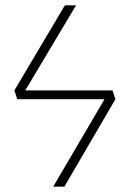

<svg xmlns="http://www.w3.org/2000/svg" viewBox="-20 -702 483 722"><path d="M403 -362 414 -329 222 0H180L373 -329H45L34 -362L224 -682H266L75 -362Z"/></svg>

Font: Fira Sans UltraLight
Style: Regular
Weight: 200
Designer: Carrois Corporate & Edenspiekermann AG
Foundry: Carrois Corporate GbR & Edenspiekermann AG
Version: Version 4.106;PS 004.106;hotconv 1.0.70;makeotf.lib2.5.58329